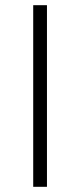

<svg xmlns="http://www.w3.org/2000/svg" viewBox="-20 -720 308 740"><path d="M108 -700H161V0H108Z"/></svg>

Font: Overpass ExtraLight
Style: Regular
Weight: 200
Designer: Delve Withrington, Thomas Jockin
Foundry: Delve Fonts
Version: Version 3.000;DELV;Overpass